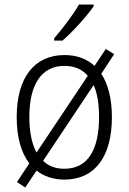

<svg xmlns="http://www.w3.org/2000/svg" viewBox="-20 -786 570 851"><path d="M220 -616V-606H257C302 -645 365 -714 395 -758V-766H330C304 -720 260 -663 220 -616ZM92 45 142 -30C175 -4 217 10 266 10C401 10 476 -93 476 -266C476 -346 460 -412 429 -459L486 -546L449 -569L399 -494C365 -525 321 -542 266 -542C133 -542 54 -443 54 -267C54 -179 73 -110 110 -62L55 21ZM110 -267C110 -412 164 -494 266 -494C311 -494 345 -478 369 -450L142 -110C121 -148 110 -202 110 -267ZM265 -38C226 -38 195 -50 171 -73L395 -409C412 -372 419 -323 419 -267C419 -123 370 -38 265 -38Z"/></svg>

Font: Noto Sans Mono Condensed Light
Style: Regular
Weight: 300
Width: 3
Designer: Monotype Design Team
Foundry: Monotype Imaging Inc.
Version: Version 2.014